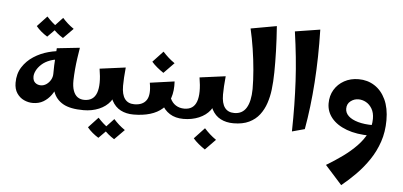

<svg xmlns="http://www.w3.org/2000/svg" viewBox="-65 -876 2932 1397"><g transform="rotate(5 1401.0 -177.0)"><path d="M182 -20Q149 -20 117.5 -34.5Q86 -49 65.5 -79.5Q45 -110 45 -156Q45 -222 76 -270.5Q107 -319 156.5 -351Q206 -383 263.5 -398.5Q321 -414 373 -414L374 -353Q321 -353 282.5 -339Q244 -325 219.5 -302.5Q195 -280 183 -256Q171 -232 171 -212Q171 -182 188 -167.5Q205 -153 229 -153Q251 -153 270 -166Q289 -179 301 -200Q313 -221 313 -245L365 -240Q364 -202 351.5 -163Q339 -124 315.5 -91.5Q292 -59 259 -39.5Q226 -20 182 -20ZM554 0Q457 0 405 -29.5Q353 -59 333 -114Q313 -169 313 -245Q313 -276 314 -305.5Q315 -335 317.5 -366Q320 -397 322 -432L489 -450Q483 -413 477 -372Q471 -331 467.5 -290Q464 -249 463 -211Q462 -165 473 -134.5Q484 -104 504.5 -89.5Q525 -75 554 -75L574 -38ZM245 -510Q222 -524 200.5 -542Q179 -560 163 -580L234 -656Q253 -635 272.5 -617.5Q292 -600 317 -583ZM360 -510Q337 -524 315.5 -542Q294 -560 278 -580L349 -656Q368 -635 387.5 -617.5Q407 -600 432 -583Z M554 0V-75Q621 -75 643 -135Q665 -195 645 -311L834 -336Q830 -295 828 -262.5Q826 -230 826 -202L778 -172Q778 -121 748 -82Q718 -43 667 -21.5Q616 0 554 0ZM919 0Q866 0 825.5 -21Q785 -42 761.5 -86.5Q738 -131 738 -202H826Q826 -138 849.5 -106.5Q873 -75 919 -75L939 -38ZM680 191Q657 177 635.5 159Q614 141 598 121L669 45Q688 66 707.5 83.5Q727 101 752 118ZM795 191Q772 177 750.5 159Q729 141 713 121L784 45Q803 66 822.5 83.5Q842 101 867 118Z M919 0V-75Q981 -75 1007.5 -114.5Q1034 -154 1018 -241L1197 -266Q1201 -197 1184 -147Q1167 -97 1130.5 -64.5Q1094 -32 1040.5 -16Q987 0 919 0ZM1284 0Q1225 0 1184 -26Q1143 -52 1122 -97Q1101 -142 1101 -199L1166 -223Q1166 -175 1180.5 -142Q1195 -109 1222 -92Q1249 -75 1284 -75L1304 -38ZM1110 -321Q1086 -337 1063 -356Q1040 -375 1023 -395L1098 -475Q1118 -453 1138.5 -434.5Q1159 -416 1185 -398Z M1284 0V-75Q1351 -75 1373 -135Q1395 -195 1375 -311L1564 -336Q1560 -295 1558 -262.5Q1556 -230 1556 -202L1508 -172Q1508 -121 1478 -82Q1448 -43 1397 -21.5Q1346 0 1284 0ZM1649 0Q1596 0 1555.5 -21Q1515 -42 1491.5 -86.5Q1468 -131 1468 -202H1556Q1556 -138 1579.5 -106.5Q1603 -75 1649 -75L1669 -38ZM1459 208Q1435 192 1412 173Q1389 154 1372 134L1447 54Q1467 76 1487.5 94.5Q1508 113 1534 131Z M1649 0V-75Q1708 -75 1737 -122.5Q1766 -170 1767 -260Q1767 -324 1760.5 -399.5Q1754 -475 1742 -552.5Q1730 -630 1714 -698L1903 -732Q1910 -636 1912.5 -551.5Q1915 -467 1914 -396Q1913 -325 1906 -268Q1900 -217 1884 -169Q1868 -121 1839 -83Q1810 -45 1763.5 -22.5Q1717 0 1649 0Z M2079 22Q2081 -81 2079.5 -171Q2078 -261 2073.5 -346Q2069 -431 2060 -519Q2051 -607 2037 -705L2220 -734Q2225 -531 2212.5 -348.5Q2200 -166 2171 -3Z M2470 380 2347 243Q2409 206 2465 165.5Q2521 125 2564.5 80Q2608 35 2633 -15Q2658 -65 2658 -121Q2658 -165 2640.5 -194.5Q2623 -224 2596.5 -238.5Q2570 -253 2541 -253Q2510 -253 2484 -233Q2458 -213 2458 -178Q2458 -147 2482.5 -124Q2507 -101 2553 -88Q2599 -75 2662 -75L2650 3Q2549 3 2476.5 -24Q2404 -51 2365.5 -98Q2327 -145 2327 -205Q2327 -261 2353 -304.5Q2379 -348 2425 -373.5Q2471 -399 2530 -399Q2595 -399 2646.5 -366Q2698 -333 2727.5 -270.5Q2757 -208 2757 -119Q2757 -34 2732.5 38.5Q2708 111 2666 173Q2624 235 2573 286.5Q2522 338 2470 380Z"/></g></svg>

Font: Marhey Medium
Style: Regular
Weight: 500
Designer: Nur Syamsi & Bustanul Arifin
Foundry: Namelatype
Version: Version 1.000